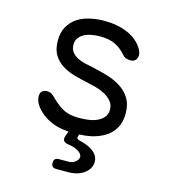

<svg xmlns="http://www.w3.org/2000/svg" viewBox="-113 -649 826 939"><g transform="rotate(15 300.0 -179.5)"><path d="M259 201Q246 201 240 195Q234 189 234 176.5Q234 164 240 157.5Q246 151 259 151H306Q329 151 343 139Q357 127 357 114Q356 95 327 81Q310 73 286 70Q267 67 261 58Q255 49 261 32L270 9Q258 8 245 6Q218 3 193.5 -6Q169 -15 147 -29.5Q125 -44 106 -67Q96 -78 90 -92.5Q84 -107 84 -121Q84 -140 94.5 -147.5Q105 -155 119 -155Q129 -155 137.5 -151Q146 -147 156 -137Q186 -106 218 -87.5Q250 -69 300 -69Q320 -69 344 -71.5Q368 -74 388.5 -82.5Q409 -91 423.5 -106.5Q438 -122 438 -147Q438 -172 423.5 -189Q409 -206 388 -217.5Q367 -229 343 -235.5Q319 -242 300 -246Q266 -253 231.5 -262.5Q197 -272 168.5 -289Q140 -306 122 -334.5Q104 -363 104 -408Q104 -449 120 -478Q136 -507 162.5 -525Q189 -543 225 -551.5Q261 -560 300 -560Q366 -560 417.5 -538Q469 -516 495 -474Q501 -464 503.5 -455.5Q506 -447 506 -441Q506 -426 497 -416Q488 -406 471 -406Q462 -406 451.5 -409Q441 -412 432 -422Q407 -451 376.5 -466Q346 -481 300 -481Q276 -481 255 -477Q234 -473 218 -464Q202 -455 192.5 -441.5Q183 -428 183 -409Q183 -386 194.5 -371.5Q206 -357 223.5 -348Q241 -339 261.5 -334Q282 -329 300 -326Q337 -318 375.5 -307Q414 -296 446 -276.5Q478 -257 497.5 -226Q517 -195 517 -147Q517 -104 499 -73.5Q481 -43 451.5 -25Q422 -7 383 2Q354 8 324 9L321 17Q318 26 321 30.5Q324 35 333 37Q350 41 367 47Q395 57 413.5 75Q432 93 432 119Q432 153 400.5 177Q369 201 317 201Z"/></g></svg>

Font: Maple Mono Normal NL Light
Style: Regular
Weight: 300
Monospace: yes
Designer: subframe7536
Version: Version 7.000